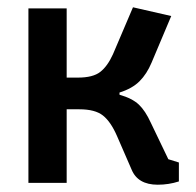

<svg xmlns="http://www.w3.org/2000/svg" viewBox="-20 -502 537 527"><path d="M341 -37 301 -129Q284 -168 262.5 -185Q241 -202 198 -202H163V0H58V-479H163V-289H194Q235 -289 255 -304.5Q275 -320 290 -353L345 -482L450 -458L396 -330Q383 -299 363 -279Q343 -259 308 -248V-242Q343 -232 361 -215Q379 -198 394 -165L442 -65L471 -56V-4Q443 5 413 5Q358 5 341 -37Z"/></svg>

Font: Athiti SemiBold
Style: Regular
Weight: 600
Designer: CadsonDemak Team
Foundry: CadsonDemak
Version: Version 1.032